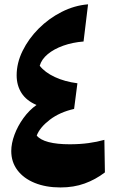

<svg xmlns="http://www.w3.org/2000/svg" viewBox="-20 -842 530 873"><path d="M146 -364.7Q100.1 -384.3 77.9 -418.9Q55.7 -453.6 55.7 -499.5Q55.7 -555.7 82.8 -610.8Q109.9 -666 156 -712.2Q202.1 -758.3 260.3 -787.8Q318.4 -817.4 380.4 -822.3L359.9 -653.3Q310.1 -649.4 267.6 -634.3Q225.1 -619.1 197 -595.7Q168.9 -572.3 160.6 -543Q183.6 -513.2 229 -491.9Q274.4 -470.7 332 -463.4L316.9 -346.7Q251.5 -332 206.3 -297.4Q161.1 -262.7 147 -225.6Q162.6 -206.1 200.9 -196Q239.3 -186 296.9 -186Q343.3 -186 382.6 -191.4Q421.9 -196.8 454.6 -206.1L457 -58.1Q414.1 -25.4 364.7 -7.6Q315.4 10.3 254.9 10.3Q188.5 10.3 137.9 -10.3Q87.4 -30.8 59.3 -68.1Q31.2 -105.5 31.2 -155.3Q31.2 -189.9 45.9 -229.5Q60.5 -269 86.7 -305.2Q112.8 -341.3 146 -364.7Z"/></svg>

Font: Pinar DS4 ExtraBold
Style: Regular
Weight: 800
Designer: Amin Abedi
Version: Version 3.000